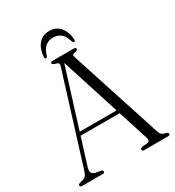

<svg xmlns="http://www.w3.org/2000/svg" viewBox="-202 -973 994 1091"><g transform="rotate(-30 295.0 -428.0)"><path d="M160.5 -10.5Q160.5 0 148.5 0H12Q0 0 0 -10.5Q0 -17.5 10.5 -21.5L34.5 -28Q46.5 -31.5 54 -41.2Q61.5 -51 69 -76L247.5 -649.5Q251.5 -662.5 247.2 -668.5Q243 -674.5 227.5 -677.5Q210 -683 210 -689.5Q210 -700 223 -700H363.5Q376 -700 376 -689.5Q376 -682.5 359.5 -678Q344.5 -676 341.2 -671.8Q338 -667.5 342 -656L537 -55Q542 -39 551.2 -32Q560.5 -25 577 -22Q590 -18.5 590 -10.5Q590 0 577.5 0H420Q407.5 0 407.5 -10.5Q407.5 -19 420 -21.5L455.5 -25.5Q475.5 -28 466.5 -57.5L404 -251.5H148L94 -78Q86.5 -54 92.8 -42.5Q99 -31 117 -27L149 -21.5Q160.5 -19 160.5 -10.5ZM155 -274H397L274.5 -656.5ZM291 -813Q260 -813 239.8 -795.8Q219.5 -778.5 208.5 -740Q205 -731 198.5 -731Q190 -731 190.5 -743.5Q194 -794.5 220 -825.5Q246 -856.5 291 -856.5Q335 -856.5 361.2 -825.5Q387.5 -794.5 390.5 -743.5Q391.5 -731 383 -731Q377 -731 373 -740Q362 -779 341.5 -796Q321 -813 291 -813Z"/></g></svg>

Font: Fraunces 144pt S050 Light
Style: Regular
Weight: 300
Version: Version 1.000; ttfautohint (v1.8.3)